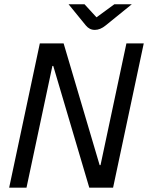

<svg xmlns="http://www.w3.org/2000/svg" viewBox="-20 -869 686 889"><path d="M22.4 0 164.4 -668H274.6L441.4 -104.3H445.4L565.3 -668H645.6L503.6 0H393.4L226.6 -563.7H222.6L102.7 0ZM419.2 -730.6Q405.9 -730.6 395.7 -736Q385.5 -741.3 377.5 -751.1L297.6 -849.1H371.5L426.8 -788.8L509.3 -849.1H590.1L469.1 -751.1Q444.1 -730.6 419.2 -730.6Z"/></svg>

Font: Atkinson Hyperlegible Mono ExtraLight
Style: Italic
Weight: 200
Italic angle: -12°
Monospace: yes
Designer: Elliott Scott, Megan Eiswerth, Linus Boman, Theodore Petrosky, Letters from Sweden
Foundry: Applied Design Works, Letters from Sweden
Version: Version 2.001